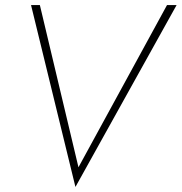

<svg xmlns="http://www.w3.org/2000/svg" viewBox="-20 -720 720 761"><path d="M291 -57 138 -700H103L279 21L680 -700H642Z"/></svg>

Font: Jost ExtraLight
Style: Italic
Weight: 250
Italic angle: -5°
Version: Version 3.710